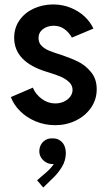

<svg xmlns="http://www.w3.org/2000/svg" viewBox="-20 -549 478 854"><path d="M28.3 -117.2 126 -159.2Q137.7 -130.4 165.3 -109.6Q192.9 -88.9 225.6 -88.9Q246.1 -88.9 263.9 -96.9Q281.7 -105 292.2 -118.9Q302.7 -132.8 302.7 -149.4Q302.7 -169.9 286.4 -184.8Q270 -199.7 248.8 -208.5Q227.5 -217.3 197.3 -226.6Q193.4 -227.5 190.2 -228.8Q187 -230 184.6 -230.5Q43.5 -274.4 43 -380.9Q43 -424.8 66.4 -458.5Q89.8 -492.2 129.2 -510.5Q168.5 -528.8 215.8 -529.3Q257.8 -529.3 293.9 -514.6Q330.1 -500 356 -475.8Q381.8 -451.7 395.5 -421.9L299.8 -381.8Q287.6 -403.8 267.6 -418.9Q247.6 -434.1 218.8 -434.6Q189.9 -434.1 170.7 -419.2Q151.4 -404.3 151.4 -379.9Q151.4 -358.9 164.8 -345.5Q178.2 -332 198.2 -323.7Q218.3 -315.4 255.9 -303.7Q296.4 -290 328.1 -274.4Q359.9 -258.8 385 -228.3Q410.2 -197.8 410.2 -152.3Q410.2 -106.4 384.8 -69.8Q359.4 -33.2 317.1 -12.7Q274.9 7.8 225.6 7.8Q179.7 7.8 139.2 -9Q98.6 -25.9 69.8 -54.4Q41 -83 28.3 -117.2ZM145 252.9 188 215.8Q210 195.8 219.2 180.2Q217.3 180.7 212.4 180.7Q198.7 180.7 185.3 173.3Q171.9 166 163.3 152.8Q154.8 139.6 154.8 123Q155.3 97.7 172.1 81.5Q189 65.4 212.4 66.4Q238.8 65.4 255.6 83Q272.5 100.6 272.9 131.8Q272.5 165.5 255.4 193.4Q238.3 221.2 217.3 241.2L172.4 285.2Z"/></svg>

Font: Reddit Sans Fudge SemiBold
Style: Regular
Weight: 600
Designer: Stephen Hutchings
Foundry: Reddit
Version: Version 1.011